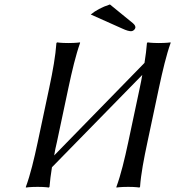

<svg xmlns="http://www.w3.org/2000/svg" viewBox="-20 -838 785 861"><path d="M201 -445 149 -200C133 -125 116 -54 96 0V3C96 3 114 0 149 0C183 0 199 3 199 3L202 0C204 -27 208 -56 213 -88L618 -502C615 -483 611 -464 607 -445L555 -200C539 -125 522 -54 502 0V3C502 3 520 0 555 0C589 0 605 3 605 3L608 0C612 -57 625 -125 641 -200L693 -445C709 -520 726 -592 745 -645V-648C745 -648 727 -645 692 -645C658 -645 642 -648 642 -648L639 -645C637 -618 633 -588 628 -556L223 -141C226 -160 230 -180 235 -200L287 -445C303 -520 320 -592 339 -645V-648C339 -648 321 -645 286 -645C252 -645 236 -648 236 -648L233 -645C229 -588 217 -520 201 -445ZM473 -818C436 -806 409 -791 387 -773L528 -710C547 -701 560 -698 568 -698C576 -698 585 -705 587 -713C588 -720 585 -726 576 -734Z"/></svg>

Font: Libertinus Sans
Style: Italic
Weight: 400
Italic angle: -12°
Designer: Philipp H. Poll, Khaled Hosny
Foundry: Caleb Maclennan
Version: Version 7.050;RELEASE